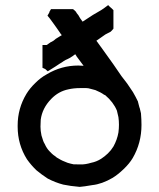

<svg xmlns="http://www.w3.org/2000/svg" viewBox="-20 -726 619 748"><path d="M529.3 -283.2Q531.2 -259.8 531.2 -239.3Q531.2 -168.9 497.1 -110.4Q484.4 -88.9 461.9 -67.4Q439.5 -45.9 418.9 -33.2Q377 -8.8 339.8 -4.9Q305.7 1 291 2H290Q253.9 -1 226.6 -6.8Q196.3 -14.6 166 -30.3Q140.6 -46.9 122.1 -62.5Q101.6 -82 85 -105.5Q48.8 -163.1 48.8 -232.4V-237.3Q48.8 -303.7 83 -360.4Q96.7 -382.8 118.2 -403.3Q138.7 -423.8 162.1 -436.5Q218.8 -470.7 285.2 -470.7Q294.9 -470.7 305.7 -469.7L277.3 -507.8V-508.8L276.4 -509.8L273.4 -514.6Q269.5 -512.7 263.7 -507.8Q249 -498 242.7 -495.6Q236.3 -493.2 228.5 -488.3Q220.7 -482.4 211.9 -477.5Q204.1 -471.7 195.8 -466.8Q187.5 -461.9 166 -448.2L156.2 -457L145.5 -461.9V-474.6V-483.4V-493.2V-503.9V-509.8V-515.6V-523.4V-531.2V-550.8H159.2H160.2H162.1L178.7 -562.5H179.7Q189.5 -567.4 193.4 -571.3Q197.3 -575.2 201.2 -577.1Q211.9 -584 213.9 -585Q215.8 -585.9 220.7 -588.9Q215.8 -594.7 210.9 -602.5L202.1 -615.2Q197.3 -622.1 192.4 -628.9Q177.7 -649.4 173.8 -654.3L165 -665L171.9 -676.8L172.9 -680.7L178.7 -690.4H190.4H199.2H211.9H224.6H232.4H241.2H249H256.8H264.6L270.5 -685.5L271.5 -684.6L277.3 -678.7V-676.8L285.2 -667Q287.1 -663.1 292 -655.3L301.8 -641.6Q313.5 -649.4 324.2 -656.2Q335 -663.1 342.3 -668Q349.6 -672.9 357.4 -676.8Q365.2 -681.6 374 -686.5Q380.9 -690.4 401.4 -706.1L408.2 -699.2L415 -693.4L416 -692.4L421.9 -686.5V-678.7V-672.9V-668.9V-659.2V-648.4V-642.6V-636.7V-628.9V-622.1V-614.3L416 -607.4L414.1 -605.5L413.1 -604.5L411.1 -602.5Q400.4 -596.7 390.6 -591.8Q379.9 -584 361.3 -571.3Q358.4 -569.3 355.5 -567.4Q365.2 -553.7 378.9 -535.2Q425.8 -470.7 453.1 -429.7Q469.7 -408.2 475.6 -400.4Q497.1 -368.2 498 -367.2Q508.8 -348.6 517.6 -330.1V-329.1L523.4 -306.6L524.4 -305.7V-304.7L529.3 -284.2ZM312.5 -382.8H309.6H306.6H297.9H291Q267.6 -382.8 246.1 -377.9Q208 -370.1 179.7 -340.8Q144.5 -304.7 138.7 -259.8Q137.7 -248 137.7 -232.4Q137.7 -216.8 141.6 -198.2L147.5 -179.7Q149.4 -172.9 154.3 -165Q162.1 -147.5 172.9 -136.7L181.6 -127.9Q187.5 -122.1 195.3 -117.2Q201.2 -111.3 208 -108.4Q221.7 -99.6 243.2 -91.8Q255.9 -87.9 266.6 -85.9Q277.3 -85.9 294.9 -85.4Q312.5 -85 335 -91.8Q355.5 -95.7 374 -107.4Q387.7 -116.2 400.4 -128.4Q413.1 -140.6 421.9 -155.3Q436.5 -181.6 441.4 -210Q443.4 -225.6 443.4 -240.2Q443.4 -254.9 441.4 -269.5L435.5 -294.9Q421.9 -328.1 389.6 -355.5L386.7 -356.4L384.8 -357.4Q373 -366.2 351.6 -375Q341.8 -377.9 333 -379.9Q324.2 -382.8 316.4 -382.8Z"/></svg>

Font: LeFont
Style: Default
Weight: 400
Designer: Leryon MEDIA
Version: Version 1.0